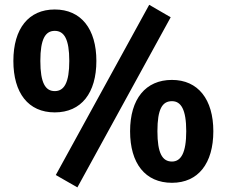

<svg xmlns="http://www.w3.org/2000/svg" viewBox="-20 -770 967 820"><path d="M714.4 10.7C826.7 10.7 891.1 -72.3 891.1 -209.5C891.1 -345.2 826.2 -428.7 714.4 -428.7C602.1 -428.7 535.6 -347.7 535.6 -209.5C535.6 -72.3 600.1 10.7 714.4 10.7ZM709 -696.3 617.2 -749.5 218.3 -22.5 310.5 30.3ZM213.9 -290C327.6 -290 391.6 -373 391.6 -509.8C391.6 -646 326.7 -729.5 213.9 -729.5C102.5 -729.5 37.1 -648.4 37.1 -509.8C37.1 -373 100.6 -290 213.9 -290ZM714.4 -80.1C673.3 -80.1 652.3 -115.7 652.3 -209.5C652.3 -304.7 673.3 -337.9 714.4 -337.9C752.9 -337.9 775.4 -302.7 775.4 -209.5C775.4 -117.2 752.9 -80.1 714.4 -80.1ZM213.9 -380.9C174.3 -380.9 152.3 -415 152.3 -509.8C152.3 -604.5 174.3 -638.2 213.9 -638.2C253.9 -638.2 275.9 -603 275.9 -509.8C275.9 -416.5 253.9 -380.9 213.9 -380.9Z"/></svg>

Font: Winston
Style: Bold
Weight: 700
Designer: Vernon Adams, Kim Jin-seong, David Berlow, Cristiano Sobral
Foundry: The Winston Project Authors
Version: Version 3.004